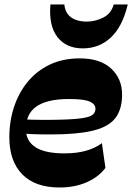

<svg xmlns="http://www.w3.org/2000/svg" viewBox="-20 -831 596 865"><path d="M248.3 13.7Q138.6 13.7 80.3 -45.6Q22 -105 22 -212.9Q22 -284.6 43.1 -348.6Q64.1 -412.7 104.6 -462.1Q145.1 -511.6 204.1 -539.8Q263 -568 339.3 -568Q431.3 -568 480.6 -522.3Q530 -476.6 530 -405.3Q530 -345.1 505.3 -306.9Q480.6 -268.6 423.1 -249.4Q365.6 -230.3 265.7 -226.4Q218.7 -225 169.9 -225.5Q121.1 -226 78.1 -229.7V-293.3Q123 -291.3 170.5 -291Q218 -290.7 261.9 -292.1Q325.9 -294.1 357.6 -299.9Q389.3 -305.6 399.6 -315.9Q410 -326.1 410 -341.1Q410 -362.1 384.1 -373.5Q358.3 -384.9 290.7 -384.9Q237.9 -384.9 200.9 -375.6Q163.9 -366.3 140.9 -348.9Q117.9 -331.6 107.3 -306.6Q96.7 -281.6 96.7 -249.7Q96.7 -196 139.5 -168Q182.3 -140 269.6 -140Q326.3 -140 368 -152Q409.7 -164 439.1 -185.9L455 -74.6Q424.6 -33.7 370.7 -10Q316.9 13.7 248.3 13.7ZM353.1 -613Q278.3 -613 238.7 -664.1Q199.1 -715.3 207.1 -810.9H270Q272.3 -783.7 285.9 -766.6Q299.4 -749.6 321.6 -741.6Q343.7 -733.7 370.7 -733.7Q409.4 -733.7 445.2 -751.9Q481 -770 492.3 -810.9H555.6Q532.1 -711.6 479.6 -662.3Q427 -613 353.1 -613Z"/></svg>

Font: Savate ExtraLight
Style: Italic
Weight: 200
Italic angle: -11°
Designer: Max Esnée
Foundry: Plomb Type
Version: Version 2.000